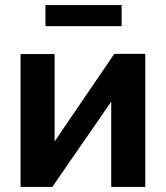

<svg xmlns="http://www.w3.org/2000/svg" viewBox="-20 -736 653 756"><path d="M61 0V-523H195V-179L430 -524H552V0H418V-336L186 0ZM159 -633V-716H459V-633Z"/></svg>

Font: YasnoRaleway
Style: Bold
Weight: 700
Designer: Matt McInerney, Pablo Impallari, Rodrigo Fuenzalida
Foundry: Matt McInerney, Pablo Impallari, Rodrigo Fuenzalida
Version: Version 4.026